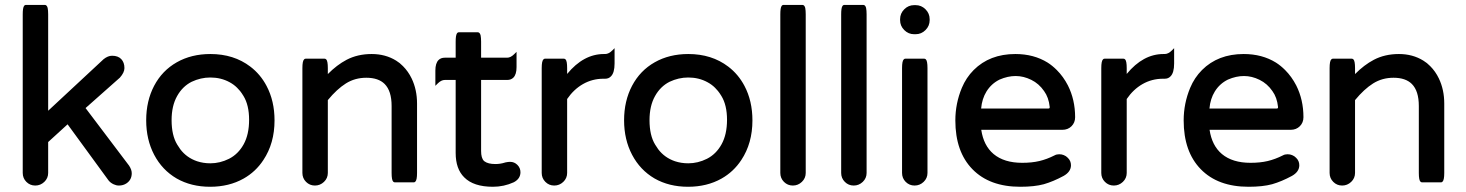

<svg xmlns="http://www.w3.org/2000/svg" viewBox="-20 -730 5855 767"><path d="M70.8 -39.1V-672.9Q70.8 -697.8 75.7 -705.6Q78.6 -710.4 84 -710.4H159.2Q163.1 -710.4 166 -707.3Q168.9 -704.1 170.4 -698.2Q172.4 -688 172.4 -672.9V-287.6L394 -493.7Q411.1 -507.3 427.7 -507.3Q451.7 -507.3 464.4 -493.9Q477.1 -480.5 477.1 -458Q477.1 -440.4 459 -419.9L321.8 -298.3L495.6 -68.4Q506.3 -52.2 506.3 -38.1Q506.3 -11.7 485.4 2.4Q472.2 11.2 455.1 11.2Q444.3 11.2 434.1 6.3Q421.4 0.5 413.6 -9.3L250 -233.4L172.4 -162.6V-39.1Q172.4 -18.1 157 -3.4Q141.6 11.2 120.8 11.2Q100.1 11.2 85.4 -3.4Q70.8 -18.1 70.8 -39.1Z M952.6 -346.7Q944.8 -359.4 939 -366.5Q933.1 -373.5 927.2 -379.4Q914.6 -392.1 897.5 -401.4Q862.8 -420.4 820.3 -420.4Q781.7 -420.4 745.6 -403.3Q709 -384.8 687.5 -346.2Q665.5 -307.1 665.5 -250Q665.5 -189 688 -152.3Q694.8 -141.1 700.2 -133.8Q725.6 -100.1 767.1 -85.9Q792 -77.6 820.3 -77.6Q858.9 -77.6 895 -95.7Q931.6 -114.3 953.4 -153.6Q975.1 -192.9 975.1 -251.5Q975.1 -310.1 952.6 -346.7ZM595.7 -387.2Q627.9 -448.2 686.3 -481.2Q744.6 -514.2 820.3 -514.2Q914.1 -514.2 980 -463.9Q1020.5 -433.1 1044.9 -386.7Q1076.7 -326.7 1076.7 -249Q1076.7 -157.7 1032.2 -90.8Q1001.5 -43.9 953.1 -16.6Q895 16.1 819.3 16.1Q743.7 16.1 685.5 -17.1Q627.9 -50.8 595.9 -111.6Q564 -172.4 564 -249.5Q564 -326.7 595.7 -387.2Z M1188 -39.1V-458Q1188 -486.3 1194.8 -492.7Q1197.3 -495.6 1201.2 -495.6H1276.4Q1280.3 -495.6 1283.2 -492.7Q1289.6 -486.3 1289.6 -458V-434.1Q1325.7 -470.7 1364.7 -491.2Q1408.7 -514.2 1464.8 -514.2Q1520 -514.2 1562.5 -487.8Q1577.1 -479 1589.8 -465.8Q1610.8 -444.8 1624.5 -416.5Q1646 -371.6 1646 -316.4V-39.1Q1646 -10.7 1639.2 -4.4Q1636.7 -1.5 1632.8 -1.5H1557.6Q1553.7 -1.5 1550.8 -4.4Q1544.4 -10.7 1544.4 -39.1V-306.6Q1544.4 -366.7 1516.6 -394.5Q1491.7 -419.4 1443.4 -419.4Q1397.9 -419.4 1361.8 -396.7Q1325.7 -374 1289.6 -330.1V-39.1Q1289.6 -18.1 1274.2 -3.4Q1258.8 11.2 1238 11.2Q1217.3 11.2 1202.6 -3.4Q1188 -18.1 1188 -39.1Z M2059.1 -42Q2059.1 -16.1 2032.7 -2Q1993.2 16.1 1949.2 16.1Q1871.6 16.1 1834.5 -21.5Q1800.3 -55.2 1800.3 -119.1V-410.6H1756.8Q1742.7 -410.6 1728.5 -396.5L1719.2 -387.2V-448.2Q1719.2 -477.5 1731.9 -490.2Q1741.2 -499.5 1756.8 -499.5H1800.3V-563.5Q1800.3 -588.4 1805.2 -596.2Q1808.1 -601.1 1813.5 -601.1H1888.7Q1892.6 -601.1 1895.5 -597.9Q1898.4 -594.7 1899.9 -588.9Q1901.9 -578.6 1901.9 -563.5V-499.5H2005.9Q2020 -499.5 2034.2 -513.7L2043.5 -522.9V-461.9Q2043.5 -432.6 2030.8 -419.9Q2021.5 -410.6 2005.9 -410.6H1901.9V-127Q1901.9 -98.6 1913.1 -87.4L1915.5 -85.4Q1929.7 -74.7 1959 -74.7Q1978.5 -74.7 1997.1 -80.6H1997.6L1998.5 -81.1Q2010.3 -83.5 2017.6 -83.5Q2034.7 -83.5 2046.9 -71.3Q2059.1 -59.1 2059.1 -42Z M2245.6 -434.6Q2311 -514.2 2392.6 -514.2H2397.5Q2411.6 -514.2 2425.8 -528.3L2435.1 -537.6V-476.6Q2435.1 -439 2420.4 -424.8Q2411.6 -415.5 2397.5 -415.5H2390.6Q2346.2 -415.5 2308.6 -394Q2272 -373 2245.6 -334.5V-39.1Q2245.6 -18.1 2230.2 -3.4Q2214.8 11.2 2194.1 11.2Q2173.3 11.2 2158.7 -3.4Q2144 -18.1 2144 -39.1V-458Q2144 -486.3 2150.9 -492.7Q2153.3 -495.6 2157.2 -495.6H2232.4Q2236.3 -495.6 2239.3 -492.7Q2245.6 -486.3 2245.6 -458Z M2861.8 -346.7Q2854 -359.4 2848.1 -366.5Q2842.3 -373.5 2836.4 -379.4Q2823.7 -392.1 2806.6 -401.4Q2772 -420.4 2729.5 -420.4Q2690.9 -420.4 2654.8 -403.3Q2618.2 -384.8 2596.7 -346.2Q2574.7 -307.1 2574.7 -250Q2574.7 -189 2597.2 -152.3Q2604 -141.1 2609.4 -133.8Q2634.8 -100.1 2676.3 -85.9Q2701.2 -77.6 2729.5 -77.6Q2768.1 -77.6 2804.2 -95.7Q2840.8 -114.3 2862.5 -153.6Q2884.3 -192.9 2884.3 -251.5Q2884.3 -310.1 2861.8 -346.7ZM2504.9 -387.2Q2537.1 -448.2 2595.5 -481.2Q2653.8 -514.2 2729.5 -514.2Q2823.2 -514.2 2889.2 -463.9Q2929.7 -433.1 2954.1 -386.7Q2985.8 -326.7 2985.8 -249Q2985.8 -157.7 2941.4 -90.8Q2910.6 -43.9 2862.3 -16.6Q2804.2 16.1 2728.5 16.1Q2652.8 16.1 2594.7 -17.1Q2537.1 -50.8 2505.1 -111.6Q2473.1 -172.4 2473.1 -249.5Q2473.1 -326.7 2504.9 -387.2Z M3097.2 -39.1V-672.9Q3097.2 -697.8 3102.1 -705.6Q3105 -710.4 3110.4 -710.4H3185.5Q3189.5 -710.4 3192.4 -707.3Q3195.3 -704.1 3196.8 -698.2Q3198.7 -688 3198.7 -672.9V-39.1Q3198.7 -18.1 3183.3 -3.4Q3168 11.2 3147.2 11.2Q3126.5 11.2 3111.8 -3.4Q3097.2 -18.1 3097.2 -39.1Z M3340.3 -39.1V-672.9Q3340.3 -697.8 3345.2 -705.6Q3348.1 -710.4 3353.5 -710.4H3428.7Q3432.6 -710.4 3435.5 -707.3Q3438.5 -704.1 3439.9 -698.2Q3441.9 -688 3441.9 -672.9V-39.1Q3441.9 -18.1 3426.5 -3.4Q3411.1 11.2 3390.4 11.2Q3369.6 11.2 3355 -3.4Q3340.3 -18.1 3340.3 -39.1Z M3583.5 -39.1V-458Q3583.5 -486.3 3590.3 -492.7Q3592.8 -495.6 3596.7 -495.6H3671.9Q3675.8 -495.6 3678.7 -492.7Q3685.1 -486.3 3685.1 -458V-39.1Q3685.1 -18.1 3669.7 -3.4Q3654.3 11.2 3633.5 11.2Q3612.8 11.2 3598.1 -3.4Q3583.5 -18.1 3583.5 -39.1ZM3575.7 -649.4V-653.3Q3575.7 -676.3 3592.3 -692.9Q3608.9 -709.5 3631.8 -709.5H3637.7Q3660.6 -709.5 3677.2 -692.9Q3693.8 -676.3 3693.8 -653.3V-649.4Q3693.8 -626.5 3677.2 -609.9Q3660.6 -593.3 3637.7 -593.3H3631.8Q3608.9 -593.3 3592.3 -609.9Q3575.7 -626.5 3575.7 -649.4Z M4167 -296.4Q4170.9 -296.4 4172.1 -297.6Q4173.3 -298.8 4173.3 -300.8Q4173.3 -302.7 4173.3 -303.2Q4169.4 -340.8 4150.9 -366.2Q4130.4 -396 4099.6 -411.1Q4068.8 -426.3 4037.4 -426.3Q4005.9 -426.3 3973.1 -412.1Q3940.4 -396 3920.9 -364.7Q3902.8 -335.4 3899.4 -296.4ZM3796.4 -249Q3796.4 -316.4 3822.3 -378.9Q3839.4 -419.9 3869.6 -450.2Q3933.6 -514.2 4036.1 -514.2Q4109.9 -514.2 4165 -480Q4184.1 -467.8 4201.7 -450.2Q4228 -423.8 4246.1 -388.7Q4274.9 -331.5 4274.9 -261.7Q4274.9 -240.2 4260.5 -225.8Q4246.1 -211.4 4223.6 -211.4H3899.9Q3909.2 -148.4 3949.2 -114.7Q3991.2 -79.6 4063.5 -79.6Q4102.1 -79.6 4132.1 -86.7Q4162.1 -93.8 4192.9 -109.4Q4200.7 -113.8 4211.2 -113.8Q4221.7 -113.8 4229.5 -110.4Q4238.8 -106.9 4245.6 -99.6Q4258.3 -87.4 4258.3 -69.8Q4258.3 -43.9 4229 -27.3Q4187.5 -4.9 4149.9 5.9Q4112.3 16.1 4055.7 16.1Q3933.1 16.1 3864.7 -54Q3796.4 -124 3796.4 -249Z M4481 -434.6Q4546.4 -514.2 4627.9 -514.2H4632.8Q4647 -514.2 4661.1 -528.3L4670.4 -537.6V-476.6Q4670.4 -439 4655.8 -424.8Q4647 -415.5 4632.8 -415.5H4626Q4581.5 -415.5 4543.9 -394Q4507.3 -373 4481 -334.5V-39.1Q4481 -18.1 4465.6 -3.4Q4450.2 11.2 4429.4 11.2Q4408.7 11.2 4394 -3.4Q4379.4 -18.1 4379.4 -39.1V-458Q4379.4 -486.3 4386.2 -492.7Q4388.7 -495.6 4392.6 -495.6H4467.8Q4471.7 -495.6 4474.6 -492.7Q4481 -486.3 4481 -458Z M5079.1 -296.4Q5083 -296.4 5084.2 -297.6Q5085.4 -298.8 5085.4 -300.8Q5085.4 -302.7 5085.4 -303.2Q5081.5 -340.8 5063 -366.2Q5042.5 -396 5011.7 -411.1Q4981 -426.3 4949.5 -426.3Q4918 -426.3 4885.3 -412.1Q4852.5 -396 4833 -364.7Q4814.9 -335.4 4811.5 -296.4ZM4708.5 -249Q4708.5 -316.4 4734.4 -378.9Q4751.5 -419.9 4781.7 -450.2Q4845.7 -514.2 4948.2 -514.2Q5022 -514.2 5077.1 -480Q5096.2 -467.8 5113.8 -450.2Q5140.1 -423.8 5158.2 -388.7Q5187 -331.5 5187 -261.7Q5187 -240.2 5172.6 -225.8Q5158.2 -211.4 5135.7 -211.4H4812Q4821.3 -148.4 4861.3 -114.7Q4903.3 -79.6 4975.6 -79.6Q5014.2 -79.6 5044.2 -86.7Q5074.2 -93.8 5105 -109.4Q5112.8 -113.8 5123.3 -113.8Q5133.8 -113.8 5141.6 -110.4Q5150.9 -106.9 5157.7 -99.6Q5170.4 -87.4 5170.4 -69.8Q5170.4 -43.9 5141.1 -27.3Q5099.6 -4.9 5062 5.9Q5024.4 16.1 4967.8 16.1Q4845.2 16.1 4776.9 -54Q4708.5 -124 4708.5 -249Z M5291.5 -39.1V-458Q5291.5 -486.3 5298.3 -492.7Q5300.8 -495.6 5304.7 -495.6H5379.9Q5383.8 -495.6 5386.7 -492.7Q5393.1 -486.3 5393.1 -458V-434.1Q5429.2 -470.7 5468.3 -491.2Q5512.2 -514.2 5568.4 -514.2Q5623.5 -514.2 5666 -487.8Q5680.7 -479 5693.4 -465.8Q5714.4 -444.8 5728 -416.5Q5749.5 -371.6 5749.5 -316.4V-39.1Q5749.5 -10.7 5742.7 -4.4Q5740.2 -1.5 5736.3 -1.5H5661.1Q5657.2 -1.5 5654.3 -4.4Q5647.9 -10.7 5647.9 -39.1V-306.6Q5647.9 -366.7 5620.1 -394.5Q5595.2 -419.4 5546.9 -419.4Q5501.5 -419.4 5465.3 -396.7Q5429.2 -374 5393.1 -330.1V-39.1Q5393.1 -18.1 5377.7 -3.4Q5362.3 11.2 5341.6 11.2Q5320.8 11.2 5306.2 -3.4Q5291.5 -18.1 5291.5 -39.1Z"/></svg>

Font: YuPearl-Medium
Style: Medium
Weight: 500
Designer: Max Yao
Foundry: Max-Everyday
Version: Version 1.011; ttfautohint (v1.8.3)